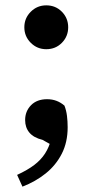

<svg xmlns="http://www.w3.org/2000/svg" viewBox="-20 -517 347 718"><path d="M64 181 44 137Q83 119 108 100Q133 81 148.5 57Q164 33 172 1L180 29L139 6Q106 -2 90 -21Q74 -40 74 -68Q74 -101 96 -123.5Q118 -146 156 -146Q175 -146 191 -140Q207 -134 221 -122Q228 -104 230.5 -83.5Q233 -63 233 -41Q233 15 211 58Q189 101 151 131.5Q113 162 64 181ZM153 -333Q119 -333 95 -357Q71 -381 71 -415Q71 -449 95 -473Q119 -497 153 -497Q188 -497 211.5 -473Q235 -449 235 -415Q235 -381 211.5 -357Q188 -333 153 -333Z"/></svg>

Font: Source Serif 4 SemiBold
Style: Regular
Weight: 600
Designer: Frank Grießhammer
Foundry: Adobe Systems Incorporated
Version: Version 4.004;hotconv 1.0.116;makeotfexe 2.5.65601